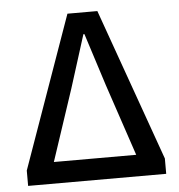

<svg xmlns="http://www.w3.org/2000/svg" viewBox="-49 -702 699 748"><g transform="rotate(-5 300.5 -327.5)"><path d="M31 0V-60L242 -655H359L571 -60V0ZM139 -84H461L367 -364L301 -570H297L232 -364Z"/></g></svg>

Font: Source Sans 3 Medium
Style: Regular
Weight: 500
Designer: Paul D. Hunt
Foundry: Adobe
Version: Version 3.052;hotconv 1.1.0;makeotfexe 2.6.0